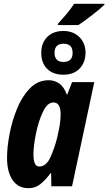

<svg xmlns="http://www.w3.org/2000/svg" viewBox="-20 -980 570 1010"><path d="M392 -848Q417 -864 462 -898.5Q507 -933 529 -955L530 -960H370Q351 -931 328.5 -904.5Q306 -878 285 -855L284 -848ZM430 -704Q429 -755 396.5 -786Q364 -817 314 -817Q260 -817 228.5 -785.5Q197 -754 197 -702Q197 -649 228 -618Q259 -587 314 -587Q368 -587 399 -619.5Q430 -652 430 -704ZM267 -702Q267 -750 314 -750Q362 -750 362 -702Q362 -654 314 -654Q267 -654 267 -702ZM156 -168Q156 -212 169 -276.5Q182 -341 205.5 -391Q229 -441 261 -441Q299 -441 299 -379Q299 -358 295.5 -331Q292 -304 281 -257Q269 -207 246.5 -155.5Q224 -104 186 -104Q156 -104 156 -168ZM246 -69H249L250 0H359L476 -548H359L334 -483H331Q317 -523 292 -540.5Q267 -558 236 -558Q179 -558 137.5 -515.5Q96 -473 69.5 -408Q43 -343 30 -273.5Q17 -204 17 -150Q17 -75 46.5 -32.5Q76 10 130 10Q166 10 193 -12Q220 -34 246 -69Z"/></svg>

Font: Noto Sans UI Condensed ExtraBold
Style: Italic
Weight: 800
Width: 3
Designer: Monotype Design Team
Foundry: Monotype Imaging Inc.
Version: 1.001